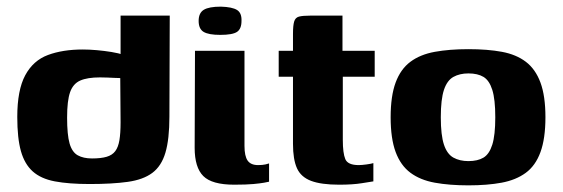

<svg xmlns="http://www.w3.org/2000/svg" viewBox="-20 -552 1694 578"><path d="M32 -200Q32 -281 56 -325.5Q80 -370 124.5 -386.5Q169 -403 229 -403Q249 -403 271.5 -401Q294 -399 315.5 -395.5Q337 -392 353.5 -386.5Q370 -381 379 -374L343 -360V-505H491L490 -201Q490 -133 478 -92.5Q466 -52 438.5 -31.5Q411 -11 364.5 -4.5Q318 2 250 2Q187 2 145 -6Q103 -14 78.5 -36Q54 -58 43 -97Q32 -136 32 -200ZM257 -75Q284 -75 301 -80Q318 -85 327 -97Q336 -109 339.5 -130Q343 -151 343 -184L342 -317Q336 -317 325.5 -317.5Q315 -318 303.5 -318.5Q292 -319 281 -319Q243 -319 221.5 -309.5Q200 -300 191 -274.5Q182 -249 182 -198Q182 -146 189.5 -120Q197 -94 214 -84.5Q231 -75 257 -75Z M685 4Q618 4 592 -22Q566 -48 566 -107L567 -399H716V-113Q716 -82 725.5 -68.5Q735 -55 757 -55Q770 -55 779 -57Q788 -59 790 -60V-5Q786 -4 775 -2Q764 0 743 2Q722 4 685 4ZM643 -447Q608 -447 593 -456Q578 -465 578 -489Q578 -513 593.5 -522.5Q609 -532 645 -532Q679 -531 693.5 -522Q708 -513 707 -489Q707 -465 693.5 -456Q680 -447 643 -447Z M1001 4Q947 4 916.5 -7.5Q886 -19 874 -45.5Q862 -72 862 -119V-321H819V-399H862V-450Q862 -475 865.5 -487Q869 -499 880 -502Q891 -505 915 -505H1011Q1011 -501 1011 -495Q1011 -489 1011 -480V-399H1108V-321H1012V-131Q1012 -91 1019.5 -73Q1027 -55 1060 -55Q1069 -55 1083.5 -57Q1098 -59 1104 -61V-6Q1097 -5 1069.5 -0.5Q1042 4 1001 4Z M1390 6Q1333 6 1289 -2Q1245 -10 1215.5 -32Q1186 -54 1171 -94.5Q1156 -135 1156 -199Q1156 -263 1171 -303.5Q1186 -344 1215.5 -366Q1245 -388 1289 -396Q1333 -404 1390 -404Q1448 -404 1491 -396Q1534 -388 1563 -366Q1592 -344 1607 -303.5Q1622 -263 1622 -199Q1622 -135 1607 -94Q1592 -53 1562.5 -31.5Q1533 -10 1490 -2Q1447 6 1390 6ZM1390 -67Q1418 -67 1435.5 -77.5Q1453 -88 1462 -116.5Q1471 -145 1471 -199Q1471 -253 1462 -281.5Q1453 -310 1435.5 -320.5Q1418 -331 1390 -331Q1364 -331 1345 -320.5Q1326 -310 1316.5 -281.5Q1307 -253 1307 -199Q1307 -145 1316.5 -116.5Q1326 -88 1345 -77.5Q1364 -67 1390 -67Z"/></svg>

Font: r_Genos
Style: Bold
Weight: 700
Designer: Robert E. Leuschke
Foundry: Robert E. Leuschke
Version: Version 2.000;June 29, 2024;FontCreator 14.0.0.2814 32-bit